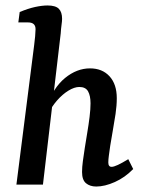

<svg xmlns="http://www.w3.org/2000/svg" viewBox="-20 -675 523 702"><path d="M332 7Q309 7 294.5 -5Q280 -17 280 -46Q280 -64 283 -86Q286 -108 290 -134Q294 -160 299 -189.5Q304 -219 307.5 -247.5Q311 -276 311 -297Q311 -325 302 -341Q293 -357 270 -357Q252 -357 230 -343.5Q208 -330 188 -307Q168 -284 155 -256L148 -282Q175 -355 218 -390Q261 -425 309 -425Q354 -425 380.5 -396Q407 -367 407 -316Q407 -289 402.5 -258.5Q398 -228 392.5 -198Q387 -168 383 -142Q380 -121 378 -106Q376 -91 376 -81Q376 -65 388 -65Q396 -65 411 -72Q426 -79 449 -93L467 -57Q437 -26 400 -9.5Q363 7 332 7ZM40 0 105 -511Q107 -525 108.5 -542.5Q110 -560 110 -568Q110 -581 103 -587Q96 -593 83 -593H47L52 -631Q83 -644 108.5 -649.5Q134 -655 154 -655Q183 -655 195 -643Q207 -631 207 -606Q207 -598 205 -584Q203 -570 202 -553L137 0Z"/></svg>

Font: Rasa Medium
Style: Italic
Weight: 500
Italic angle: -7.10001°
Designer: Anna Giedrys (Yrsa+Rasa design), David Brezina (Yrsa art-direction, Rasa art-direction, design)
Foundry: Rosetta Type Foundry
Version: Version 2.004